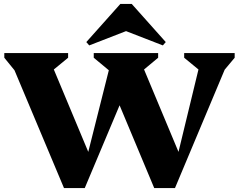

<svg xmlns="http://www.w3.org/2000/svg" viewBox="-20 -961 1221 981"><path d="M307 0 54 -602 2 -666V-690H328V-666L255 -606L431 -185L536 -602L459 -666V-690H788V-666L716 -606L892 -185L994 -606L921 -666V-690H1179V-666L1128 -605L874 0H768L591 -423L413 0ZM436 -729 421 -746 595 -941H653L827 -746L812 -729L624 -802Z"/></svg>

Font: Platypi ExtraBold
Style: Regular
Weight: 800
Designer: David Sargent
Foundry: Bolt Cutter Type
Version: Version 1.200; ttfautohint (v1.8.4.7-5d5b)